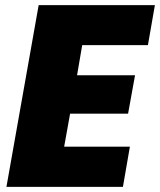

<svg xmlns="http://www.w3.org/2000/svg" viewBox="-20 -725 621 745"><path d="M581 -705H130L5 0H457L484 -156H229L252 -284H477L504 -433H279L299 -550H554Z"/></svg>

Font: SVN-Poppins ExtraBold
Style: Italic
Weight: 800
Italic angle: -10°
Designer: Ninad Kale (Devanagari), Jonny Pinhorn (Latin)
Foundry: Indian Type Foundry
Version: Version 3.002 2017